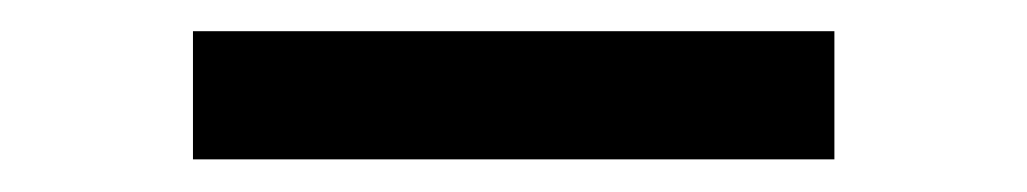

<svg xmlns="http://www.w3.org/2000/svg" viewBox="-20 -353 642 120"><path d="M100.6 -333.5H501.5V-253.4H100.6Z"/></svg>

Font: Hack
Style: Regular
Weight: 400
Monospace: yes
Designer: Christopher Simpkins
Foundry: Christopher Simpkins
Version: Version 2.019; ttfautohint (v1.4.1) -l 4 -r 80 -G 350 -x 0 -